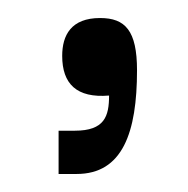

<svg xmlns="http://www.w3.org/2000/svg" viewBox="-20 -583 209 213"><path d="M65 -390C116 -390 132 -436 132 -505C132 -549 119 -563 91 -563C59 -563 49 -544 49 -521C49 -490 65 -474 101 -477C101 -454 96 -438 63 -438H45V-390Z"/></svg>

Font: OSH Darker Grotesque Medium
Style: Regular
Weight: 500
Designer: Gabriel Lam
Foundry: TypeRant
Version: Version 1.000;Glyphs 3.1.1 (3148)